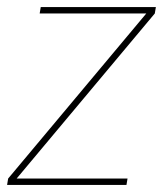

<svg xmlns="http://www.w3.org/2000/svg" viewBox="-28 -522 460 542"><path d="M-8 0 -5 -18 385 -484H84L87 -502H412L409 -484L19 -18H332L329 0Z"/></svg>

Font: DM Sans 16pt Thin
Style: Italic
Weight: 250
Italic angle: -10°
Version: Version 4.004;gftools[0.9.30]